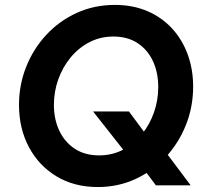

<svg xmlns="http://www.w3.org/2000/svg" viewBox="-20 -747 836 774"><path d="M608.4 0 538.2 -93.5 483.4 -135 355.3 -297.6H499.9L581.1 -188L647.5 -134.6L748.5 0ZM374.1 7Q278.9 7 207.4 -36.3Q136 -79.5 96.3 -154.5Q56.6 -229.5 56.6 -324.2Q56.6 -405.2 85.7 -477.9Q114.7 -550.7 166.9 -606.8Q219.2 -663 289.6 -695.1Q360.1 -727.2 442.7 -727.2Q515.4 -727.2 573.7 -702.3Q631.9 -677.4 673.2 -632.7Q714.5 -588 736.5 -528Q758.6 -468.1 758.6 -397.8Q758.6 -316 729.4 -243Q700.3 -170 648.1 -113.8Q595.9 -57.5 526 -25.3Q456.1 7 374.1 7ZM379.3 -120.6Q432.4 -120.6 476.2 -143.5Q520.1 -166.4 551.8 -205.5Q583.5 -244.6 600.7 -293.9Q617.9 -343.2 617.9 -396Q617.9 -454.2 596.7 -500.2Q575.4 -546.2 535 -573Q494.6 -599.7 437.4 -599.7Q384.1 -599.7 340.1 -576.7Q296.1 -553.7 264 -514.5Q231.9 -475.2 214.6 -426.1Q197.3 -377 197.3 -324.4Q197.3 -266.2 219.1 -220Q241 -173.9 281.7 -147.2Q322.4 -120.6 379.3 -120.6Z"/></svg>

Font: Reddit Sans
Style: Italic
Weight: 400
Italic angle: -11.25°
Designer: Stephen Hutchings
Version: Version 1.013